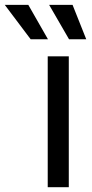

<svg xmlns="http://www.w3.org/2000/svg" viewBox="-122 -781 384 801"><path d="M77.1 0H165V-545.9H77.1ZM166 -617.2H237.8L180.7 -760.7H83ZM5.9 -617.2H78.1L-3.9 -760.7H-102.1Z"/></svg>

Font: Raveo
Style: Regular
Weight: 400
Designer: Jakub Foglar, Rasmus Andersson (Inter)
Foundry: Jakubfoglar.com
Version: Version 1.100;Glyphs 3.2.3 (3260)